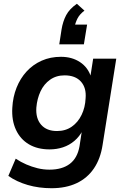

<svg xmlns="http://www.w3.org/2000/svg" viewBox="-20 -804 667 1014"><path d="M252 190Q185 190 126.5 173Q68 156 24 125L63 34Q90 52 119 64.5Q148 77 178.5 84.5Q209 92 241 92Q308 92 348.5 61.5Q389 31 400 -32L413 -117L417 -116Q400 -83 373 -60Q346 -37 312.5 -26Q279 -15 242 -15Q178 -15 132.5 -42Q87 -69 64 -119Q41 -169 45 -235Q48 -292 67.5 -341Q87 -390 120.5 -426.5Q154 -463 200 -483.5Q246 -504 302 -504Q360 -504 402.5 -476Q445 -448 461 -397L457 -398L472 -494H594L522 -40Q511 34 476 85.5Q441 137 384.5 163.5Q328 190 252 190ZM281 -112Q326 -112 359 -135Q392 -158 411 -197.5Q430 -237 432 -284Q437 -340 407.5 -373Q378 -406 321 -406Q277 -406 244.5 -383Q212 -360 194 -321.5Q176 -283 172 -236Q168 -179 197 -145.5Q226 -112 281 -112ZM293 -570 305 -648Q312 -691 329.5 -724Q347 -757 386 -784L426 -748Q400 -728 389 -706Q378 -684 373 -659L350 -674H440L423 -570Z"/></svg>

Font: Nunito Sans 10pt
Style: Bold Italic
Weight: 700
Italic angle: -9°
Designer: Vernon Adams
Foundry: Vernon Adams
Version: Version 3.101;gftools[0.9.27]